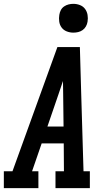

<svg xmlns="http://www.w3.org/2000/svg" viewBox="-42 -980 562 1000"><path d="M-22 0V-88H23L257 -735H374L381 -490L393 -88H426V0H247V-88H291L290 -233H175L125 -88H158V0ZM205 -321H289L287 -490Q287 -507 286.5 -524Q286 -541 286 -558Q280 -541 274.5 -524Q269 -507 263 -490ZM340 -810Q322 -810 305.5 -816.5Q289 -823 279 -836.5Q269 -850 266.5 -867.5Q264 -885 267 -903Q269 -916 275 -927.5Q281 -939 292 -946.5Q303 -954 315.5 -957Q328 -960 340 -960Q358 -960 374.5 -953.5Q391 -947 401 -933.5Q411 -920 414 -902.5Q417 -885 414 -867Q412 -854 405.5 -842.5Q399 -831 388.5 -823.5Q378 -816 365.5 -813Q353 -810 340 -810Z"/></svg>

Font: Iosevka Slab Semibold Oblique
Style: Regular
Weight: 600
Italic angle: -9°
Monospace: yes
Designer: Belleve Invis
Foundry: Belleve Invis
Version: Version 11.1.1; ttfautohint (v1.8.3)